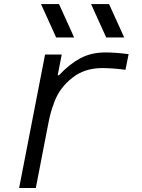

<svg xmlns="http://www.w3.org/2000/svg" viewBox="-20 -939 707 959"><path d="M350.3 -752H260.4L184.9 -918.6H274.7ZM600.3 -752H510.4L434.9 -918.6H524.7ZM491.5 -599Q403 -599 342.4 -551.4Q310.5 -526.7 287.8 -496.4Q265 -466.1 251.6 -430Q238.3 -393.9 232.1 -370.4Q225.9 -347 218.8 -309.2L158.9 0H75.5L205.1 -666.7H288.4L268.2 -563.2H274.7Q326.2 -618.5 380.9 -647.8Q435.5 -677.1 506.5 -677.1Q554.7 -677.1 622.4 -668.6L606.8 -590.5Q539.1 -599 491.5 -599Z"/></svg>

Font: Monoid
Style: Italic
Weight: 400
Width: 4
Italic angle: -11°
Monospace: yes
Version: Version 0.61